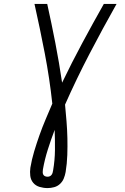

<svg xmlns="http://www.w3.org/2000/svg" viewBox="-20 -755 640 980"><path d="M223 205Q202 205 182 199Q162 193 149.5 178Q137 163 134.5 142.5Q132 122 135 101Q142 59 154.5 17.5Q167 -24 181.5 -65Q196 -106 213 -146Q230 -186 247 -226Q233 -356 208.5 -483Q184 -610 156 -735H221Q243 -636 262.5 -535.5Q282 -435 297 -333Q346 -435 400 -535.5Q454 -636 510 -735H575Q504 -609 437 -480.5Q370 -352 312 -221Q316 -179 319.5 -136Q323 -93 324 -50Q325 -7 323.5 36.5Q322 80 315 123Q312 140 305.5 156Q299 172 286 184Q273 196 256 200.5Q239 205 223 205ZM223 147Q229 147 234.5 144.5Q240 142 243.5 137Q247 132 248.5 126.5Q250 121 251 115Q260 63 260.5 11Q261 -41 259 -92Q240 -42 224 8.5Q208 59 199 110Q198 117 198 124Q198 131 201 136.5Q204 142 210 144.5Q216 147 223 147Z"/></svg>

Font: Iosevka Curly Slab LtEx
Style: Italic
Weight: 300
Width: 7
Italic angle: -9°
Monospace: yes
Designer: Belleve Invis
Foundry: Belleve Invis
Version: Version 11.1.0; ttfautohint (v1.8.3)